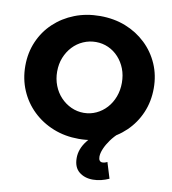

<svg xmlns="http://www.w3.org/2000/svg" viewBox="-99 -798 1002 1116"><g transform="rotate(10 402.0 -240.0)"><path d="M402 -712Q484 -712 552.5 -685Q621 -658 672.5 -609Q724 -560 752.5 -494.5Q781 -429 781 -352Q781 -274 752.5 -207.5Q724 -141 672.5 -91.5Q621 -42 552.5 -14.5Q484 13 402 13Q321 13 252 -14.5Q183 -42 131.5 -91.5Q80 -141 51.5 -207.5Q23 -274 23 -352Q23 -429 51.5 -495Q80 -561 131.5 -609.5Q183 -658 252 -685Q321 -712 402 -712ZM404 -559Q365 -559 329.5 -543.5Q294 -528 267.5 -499.5Q241 -471 226 -433.5Q211 -396 211 -351Q211 -307 226 -268.5Q241 -230 268 -201.5Q295 -173 330 -157Q365 -141 404 -141Q443 -141 477.5 -157Q512 -173 538 -201.5Q564 -230 578.5 -268.5Q593 -307 593 -351Q593 -396 578.5 -433.5Q564 -471 538 -499.5Q512 -528 477.5 -543.5Q443 -559 404 -559ZM569 -85 629 -60Q602 -36 582 -8.5Q562 19 550.5 46Q539 73 539 94Q539 109 545 116.5Q551 124 561 124Q576 124 590 116L619 210Q597 220 573 226Q549 232 524 232Q475 232 442.5 205.5Q410 179 410 124Q410 71 448 22Q486 -27 569 -85Z"/></g></svg>

Font: Alexandria
Style: Bold
Weight: 700
Designer: Mohamed Gaber
Foundry: Kief Type Foundry
Version: Version 5.100